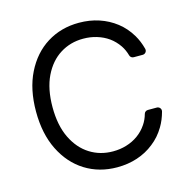

<svg xmlns="http://www.w3.org/2000/svg" viewBox="-109 -843 945 959"><g transform="rotate(-15 363.5 -363.5)"><path d="M216.3 -35.5Q144.2 -80.6 102.3 -164.8Q60.7 -248.6 60.7 -363.6Q60.7 -479 102.3 -562.5Q144.2 -646.7 216.3 -691.8Q289.1 -737.2 381.7 -737.2Q437.1 -737.2 485.4 -721.2Q533.4 -705.3 572.8 -674.7Q611.9 -644.2 638.1 -600.1Q657.7 -567.8 668.7 -525.9Q669.4 -522.4 669.4 -520.6Q669.4 -512.1 663.4 -506Q657.3 -500 648.8 -500H602.6Q595.5 -500 590 -504.1Q584.5 -508.2 582.7 -514.9Q574.6 -544 559.3 -566.8Q539.4 -595.9 512.4 -615.4Q485.4 -634.6 451.3 -644.9Q419 -654.8 381.7 -654.8Q315.3 -654.8 262.4 -621.4Q209.2 -588.1 177.6 -523.1Q146 -457.7 146 -363.6Q146 -269.5 177.6 -204.2Q209.2 -139.2 262.4 -105.8Q315.3 -72.4 381.7 -72.4Q419 -72.4 451.3 -82.4Q484.7 -92.3 512.4 -112.2Q540.1 -132.1 559.3 -160.9Q574.9 -183.9 582.7 -212.4Q584.5 -219.1 590 -223.2Q595.5 -227.3 602.6 -227.3H648.4Q657.3 -227.3 663.4 -221.2Q669.4 -215.2 669.4 -206.7Q669.4 -204.9 668.7 -201.3Q657.7 -160.2 638.1 -127.5Q611.9 -83.1 572.8 -52.9Q534.1 -22 485.4 -6Q437.1 9.9 381.7 9.9Q289.1 9.9 216.3 -35.5Z"/></g></svg>

Font: DeltaSans
Style: Regular
Weight: 400
Designer: Rasmus Andersson
Foundry: rsms
Version: Version 3.012